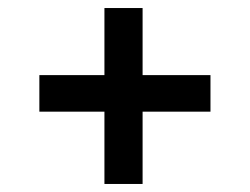

<svg xmlns="http://www.w3.org/2000/svg" viewBox="-20 -540 622 478"><path d="M240 -82V-262H78V-353H240V-520H335V-353H504V-262H335V-82Z"/></svg>

Font: Literata SemiBold
Style: Regular
Weight: 600
Designer: Latin by Veronika Burian and Jose Scaglione. Greek by Irene Vlachou. Cyrillic by Vera Evstafieva.
Foundry: TypeTogether
Version: Version 3.103; ttfautohint (v1.8.4.7-5d5b);gftools[0.9.29]